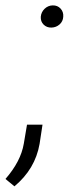

<svg xmlns="http://www.w3.org/2000/svg" viewBox="-61 -547 275 701"><path d="M87.9 -485.8Q89.4 -502.9 101.8 -514.9Q114.3 -526.9 131.3 -527.3Q148.9 -527.8 160.2 -515.6Q171.4 -503.4 169.9 -485.8Q168.9 -468.8 156.5 -457.8Q144 -446.8 127 -446.3Q109.9 -445.8 98.4 -457Q86.9 -468.3 87.9 -485.8ZM-8.3 133.3 -41 106.4Q15.1 42 25.9 -22.5L37.6 -91.8H94.2L83.5 -21.5Q67.4 70.3 -8.3 133.3Z"/></svg>

Font: TypoPRO Roboto
Style: Italic
Weight: 300
Italic angle: -12°
Designer: Google
Version: Version 2.136; 2016